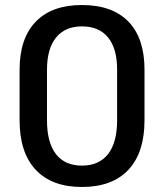

<svg xmlns="http://www.w3.org/2000/svg" viewBox="-20 -732 653 764"><path d="M58 -253V-455Q58 -579 122 -645.5Q186 -712 306 -712Q427 -712 491 -646Q555 -580 555 -455V-253Q555 -125 491 -56.5Q427 12 306 12Q186 12 122 -56.5Q58 -125 58 -253ZM446 -253V-455Q446 -539 410 -583Q374 -627 306 -627Q239 -627 203 -582.5Q167 -538 167 -455V-253Q167 -165 202.5 -119Q238 -73 306 -73Q374 -73 410 -119Q446 -165 446 -253Z"/></svg>

Font: KoHo SemiBold
Style: Regular
Weight: 600
Designer: Cadson Demak & Katatrad Team
Foundry: Cadson Demak Co.,Ltd.
Version: Version 1.000; ttfautohint (v1.6)